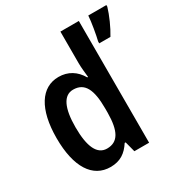

<svg xmlns="http://www.w3.org/2000/svg" viewBox="-177 -894 988 1038"><g transform="rotate(-30 316.5 -375.0)"><path d="M216 10C277 10 315 -17 346 -65H352L369 0H461V-760H346V-562C346 -534 350 -504 353 -473H348C319 -524 273 -553 214 -553C106 -553 40 -452 40 -271C40 -90 105 10 216 10ZM633 -750V-760H520C518 -723 504 -643 496 -612V-600H566C592 -642 620 -705 633 -750ZM249 -86C188 -86 158 -149 158 -271C158 -390 188 -454 248 -454C320 -454 348 -397 348 -279V-252C347 -139 318 -86 249 -86Z"/></g></svg>

Font: Noto Sans Gurmukhi UI Condensed SemiBold
Style: Regular
Weight: 600
Width: 3
Designer: Jelle Bosma - Monotype Design Team
Foundry: Monotype Imaging Inc.
Version: Version 2.004